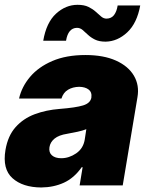

<svg xmlns="http://www.w3.org/2000/svg" viewBox="-31 -786 624 814"><path d="M143.6 8.8Q65.4 8.3 22 -30.5Q-21.5 -69.3 -7.8 -150.4Q2.4 -210.4 35.2 -247.1Q67.9 -283.7 116.2 -301.8Q164.6 -319.8 221.7 -324.2Q290.5 -329.6 321.3 -339.1Q352.1 -348.6 356.4 -372.1V-374Q359.4 -395 345 -406.2Q330.6 -417.5 304.7 -418Q277.3 -417.5 257.3 -405.5Q237.3 -393.6 229.5 -368.2H49.8Q61 -418 96.4 -460Q131.8 -502 190.7 -527.3Q249.5 -552.7 331.1 -552.7Q408.2 -552.7 460.7 -529.1Q513.2 -505.4 536.9 -464.8Q560.5 -424.3 551.8 -374L489.3 0H306.6L319.3 -77.1H315.4Q283.2 -31.2 240 -11.5Q196.8 8.3 143.6 8.8ZM228.5 -115.2Q261.7 -115.2 291.7 -135.7Q321.8 -156.2 328.1 -193.4L335 -238.3Q318.8 -231.9 298.1 -227.5Q277.3 -223.1 253.9 -218.8Q218.8 -213.4 200.4 -198.5Q182.1 -183.6 178.7 -162.1Q175.3 -139.6 189.2 -127.4Q203.1 -115.2 228.5 -115.2ZM417 -609.4Q389.2 -609.4 371.6 -618.2Q354 -627 342 -638.4Q330.1 -649.9 319.3 -658.9Q308.6 -668 294.9 -668Q257.8 -667 249 -613.3H152.3Q165.5 -690.4 206.5 -728Q247.6 -765.6 297.9 -765.6Q325.7 -765.6 343.8 -756.8Q361.8 -748 374.5 -736.6Q387.2 -725.1 397.7 -716.1Q408.2 -707 420.9 -707Q441.4 -707.5 452.6 -722.4Q463.9 -737.3 467.8 -762.7H563.5Q549.8 -687.5 508.5 -648.9Q467.3 -610.4 417 -609.4Z"/></svg>

Font: Inter Tight Black
Style: Italic
Weight: 900
Italic angle: -9.39999°
Designer: Rasmus Andersson
Foundry: rsms
Version: Version 3.004; ttfautohint (v1.8.4.7-5d5b)